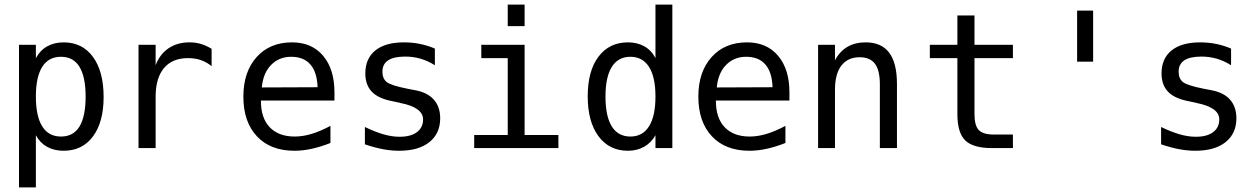

<svg xmlns="http://www.w3.org/2000/svg" viewBox="-20 -651 5540 844"><path d="M137.7 -56.6V172.9H63.5V-454.1H137.7V-395.5Q156.2 -429.7 187.5 -447.3Q218.8 -464.8 259.8 -464.8Q341.8 -464.8 388.7 -400.9Q435.5 -336.9 435.5 -224.6Q435.5 -114.3 388.7 -51.3Q341.8 11.7 259.8 11.7Q217.8 11.7 186.5 -5.9Q155.3 -23.4 137.7 -56.6ZM356.4 -226.6Q356.4 -312.5 329.6 -356.9Q302.7 -401.4 248 -401.4Q193.4 -401.4 165.5 -356.9Q137.7 -312.5 137.7 -226.6Q137.7 -140.6 165.5 -95.7Q193.4 -50.8 248 -50.8Q302.7 -50.8 329.6 -95.2Q356.4 -139.6 356.4 -226.6Z M910.2 -360.4Q886.7 -378.9 861.8 -387.2Q836.9 -395.5 806.6 -395.5Q737.3 -395.5 700.7 -351.6Q664.1 -307.6 664.1 -225.6V0H588.9V-454.1H664.1V-364.3Q682.6 -413.1 721.2 -439Q759.8 -464.8 812.5 -464.8Q840.8 -464.8 864.3 -457.5Q887.7 -450.2 910.2 -436.5Z M1450.2 -245.1V-209H1127V-207Q1127 -131.8 1166 -91.3Q1205.1 -50.8 1275.4 -50.8Q1311.5 -50.8 1350.1 -62.5Q1388.7 -74.2 1432.6 -97.7V-22.5Q1390.6 -5.9 1351.1 2.9Q1311.5 11.7 1274.4 11.7Q1168.9 11.7 1109.4 -51.8Q1049.8 -115.2 1049.8 -226.6Q1049.8 -335 1107.9 -399.9Q1166 -464.8 1263.7 -464.8Q1350.6 -464.8 1400.4 -405.8Q1450.2 -346.7 1450.2 -245.1ZM1376 -267.6Q1374 -333 1344.7 -367.2Q1315.4 -401.4 1259.8 -401.4Q1207 -401.4 1171.9 -365.7Q1136.7 -330.1 1130.9 -266.6Z M1891.6 -437.5V-364.3Q1860.4 -383.8 1828.1 -393.1Q1795.9 -402.3 1761.7 -402.3Q1710.9 -402.3 1686 -385.7Q1661.1 -369.1 1661.1 -335.9Q1661.1 -305.7 1679.7 -290.5Q1698.2 -275.4 1772.5 -260.7L1802.7 -254.9Q1858.4 -245.1 1886.7 -213.4Q1915 -181.6 1915 -130.9Q1915 -64.5 1867.7 -26.4Q1820.3 11.7 1734.4 11.7Q1700.2 11.7 1663.6 4.9Q1627 -2 1584 -16.6V-92.8Q1626 -72.3 1664.1 -61Q1702.1 -49.8 1736.3 -49.8Q1786.1 -49.8 1813 -70.3Q1839.8 -90.8 1839.8 -126Q1839.8 -178.7 1740.2 -198.2L1737.3 -199.2L1710 -205.1Q1644.5 -216.8 1615.2 -247.1Q1585.9 -277.3 1585.9 -328.1Q1585.9 -393.6 1629.9 -429.2Q1673.8 -464.8 1755.9 -464.8Q1792 -464.8 1825.7 -458Q1859.4 -451.2 1891.6 -437.5Z M2095.7 -454.1H2286.1V-57.6H2434.6V0H2064.5V-57.6H2211.9V-395.5H2095.7ZM2211.9 -630.9H2286.1V-536.1H2211.9Z M2861.3 -395.5V-630.9H2935.5V0H2861.3V-56.6Q2842.8 -23.4 2811.5 -5.9Q2780.3 11.7 2740.2 11.7Q2658.2 11.7 2610.8 -52.2Q2563.5 -116.2 2563.5 -227.5Q2563.5 -338.9 2610.8 -401.9Q2658.2 -464.8 2740.2 -464.8Q2781.2 -464.8 2812.5 -447.3Q2843.8 -429.7 2861.3 -395.5ZM2641.6 -226.6Q2641.6 -139.6 2669.4 -95.2Q2697.3 -50.8 2751 -50.8Q2804.7 -50.8 2833 -95.7Q2861.3 -140.6 2861.3 -226.6Q2861.3 -312.5 2833 -356.9Q2804.7 -401.4 2751 -401.4Q2697.3 -401.4 2669.4 -356.9Q2641.6 -312.5 2641.6 -226.6Z M3450.2 -245.1V-209H3127V-207Q3127 -131.8 3166 -91.3Q3205.1 -50.8 3275.4 -50.8Q3311.5 -50.8 3350.1 -62.5Q3388.7 -74.2 3432.6 -97.7V-22.5Q3390.6 -5.9 3351.1 2.9Q3311.5 11.7 3274.4 11.7Q3168.9 11.7 3109.4 -51.8Q3049.8 -115.2 3049.8 -226.6Q3049.8 -335 3107.9 -399.9Q3166 -464.8 3263.7 -464.8Q3350.6 -464.8 3400.4 -405.8Q3450.2 -346.7 3450.2 -245.1ZM3376 -267.6Q3374 -333 3344.7 -367.2Q3315.4 -401.4 3259.8 -401.4Q3207 -401.4 3171.9 -365.7Q3136.7 -330.1 3130.9 -266.6Z M3922.9 -281.2V0H3847.7V-281.2Q3847.7 -341.8 3826.2 -370.6Q3804.7 -399.4 3758.8 -399.4Q3707 -399.4 3678.7 -362.8Q3650.4 -326.2 3650.4 -255.9V0H3576.2V-454.1H3650.4V-385.7Q3670.9 -424.8 3704.6 -444.8Q3738.3 -464.8 3785.2 -464.8Q3854.5 -464.8 3888.7 -419.4Q3922.9 -374 3922.9 -281.2Z M4263.7 -583V-454.1H4432.6V-395.5H4263.7V-149.4Q4263.7 -98.6 4282.7 -79.1Q4301.8 -59.6 4348.6 -59.6H4432.6V0H4340.8Q4257.8 0 4223.1 -33.7Q4188.5 -67.4 4188.5 -149.4V-395.5H4067.4V-454.1H4188.5V-583Z M4785.2 -604.5V-379.9H4714.8V-604.5Z M5391.6 -437.5V-364.3Q5360.4 -383.8 5328.1 -393.1Q5295.9 -402.3 5261.7 -402.3Q5210.9 -402.3 5186 -385.7Q5161.1 -369.1 5161.1 -335.9Q5161.1 -305.7 5179.7 -290.5Q5198.2 -275.4 5272.5 -260.7L5302.7 -254.9Q5358.4 -245.1 5386.7 -213.4Q5415 -181.6 5415 -130.9Q5415 -64.5 5367.7 -26.4Q5320.3 11.7 5234.4 11.7Q5200.2 11.7 5163.6 4.9Q5127 -2 5084 -16.6V-92.8Q5126 -72.3 5164.1 -61Q5202.1 -49.8 5236.3 -49.8Q5286.1 -49.8 5313 -70.3Q5339.8 -90.8 5339.8 -126Q5339.8 -178.7 5240.2 -198.2L5237.3 -199.2L5210 -205.1Q5144.5 -216.8 5115.2 -247.1Q5085.9 -277.3 5085.9 -328.1Q5085.9 -393.6 5129.9 -429.2Q5173.8 -464.8 5255.9 -464.8Q5292 -464.8 5325.7 -458Q5359.4 -451.2 5391.6 -437.5Z"/></svg>

Font: BabelStone Pseudographica
Style: Regular
Weight: 400
Designer: Andrew West
Foundry: BabelStone
Version: Version 16.0.0